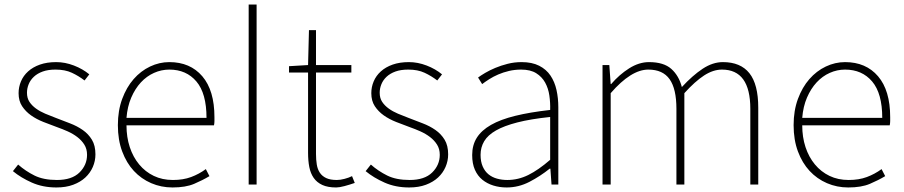

<svg xmlns="http://www.w3.org/2000/svg" viewBox="-20 -814 3989 847"><path d="M229 13Q169 13 120.5 -8.5Q72 -30 37 -59L60 -88Q93 -59 132.5 -39.5Q172 -20 231 -20Q297 -20 330.5 -53Q364 -86 364 -131Q364 -157 352 -176Q340 -195 321 -209.5Q302 -224 278.5 -234.5Q255 -245 232 -253Q202 -264 171.5 -276Q141 -288 117 -305Q93 -322 77.5 -345.5Q62 -369 62 -403Q62 -430 72.5 -455Q83 -480 104 -499Q125 -518 156 -529Q187 -540 228 -540Q267 -540 306 -525Q345 -510 374 -486L353 -459Q327 -479 297 -493Q267 -507 225 -507Q192 -507 168.5 -498.5Q145 -490 129.5 -475.5Q114 -461 106.5 -442.5Q99 -424 99 -405Q99 -381 110 -364.5Q121 -348 139 -335Q157 -322 179.5 -312.5Q202 -303 226 -294Q257 -282 288.5 -270Q320 -258 345 -240.5Q370 -223 385.5 -197.5Q401 -172 401 -133Q401 -104 389.5 -77.5Q378 -51 356.5 -31Q335 -11 303 1Q271 13 229 13Z M741 13Q691 13 647 -6Q603 -25 570.5 -60Q538 -95 519 -146Q500 -197 500 -262Q500 -326 519 -377.5Q538 -429 569.5 -465Q601 -501 642 -520.5Q683 -540 727 -540Q819 -540 872.5 -477.5Q926 -415 926 -297Q926 -289 926 -280Q926 -271 924 -261H538Q538 -209 552.5 -165Q567 -121 594 -88.5Q621 -56 658.5 -38Q696 -20 743 -20Q788 -20 823 -33Q858 -46 888 -68L904 -37Q874 -19 836.5 -3Q799 13 741 13ZM891 -294Q891 -402 846.5 -454.5Q802 -507 727 -507Q692 -507 659.5 -492.5Q627 -478 601.5 -450.5Q576 -423 559 -383.5Q542 -344 538 -294Z M1077 0V-794H1112V0Z M1463 13Q1426 13 1402 2Q1378 -9 1364 -29Q1350 -49 1344.5 -77Q1339 -105 1339 -140V-494H1255V-522L1339 -527L1343 -681H1374V-527H1530V-494H1374V-135Q1374 -109 1377.5 -88Q1381 -67 1391 -52Q1401 -37 1419 -28.5Q1437 -20 1466 -20Q1481 -20 1500 -25Q1519 -30 1533 -37L1545 -7Q1522 1 1499.5 7Q1477 13 1463 13Z M1785 13Q1725 13 1676.5 -8.5Q1628 -30 1593 -59L1616 -88Q1649 -59 1688.5 -39.5Q1728 -20 1787 -20Q1853 -20 1886.5 -53Q1920 -86 1920 -131Q1920 -157 1908 -176Q1896 -195 1877 -209.5Q1858 -224 1834.5 -234.5Q1811 -245 1788 -253Q1758 -264 1727.5 -276Q1697 -288 1673 -305Q1649 -322 1633.5 -345.5Q1618 -369 1618 -403Q1618 -430 1628.5 -455Q1639 -480 1660 -499Q1681 -518 1712 -529Q1743 -540 1784 -540Q1823 -540 1862 -525Q1901 -510 1930 -486L1909 -459Q1883 -479 1853 -493Q1823 -507 1781 -507Q1748 -507 1724.5 -498.5Q1701 -490 1685.5 -475.5Q1670 -461 1662.5 -442.5Q1655 -424 1655 -405Q1655 -381 1666 -364.5Q1677 -348 1695 -335Q1713 -322 1735.5 -312.5Q1758 -303 1782 -294Q1813 -282 1844.5 -270Q1876 -258 1901 -240.5Q1926 -223 1941.5 -197.5Q1957 -172 1957 -133Q1957 -104 1945.5 -77.5Q1934 -51 1912.5 -31Q1891 -11 1859 1Q1827 13 1785 13Z M2215 13Q2184 13 2156.5 4.5Q2129 -4 2108 -21Q2087 -38 2075 -65Q2063 -92 2063 -130Q2063 -174 2083.5 -206.5Q2104 -239 2146 -263Q2188 -287 2253 -303Q2318 -319 2407 -329Q2408 -361 2403.5 -392.5Q2399 -424 2385 -449.5Q2371 -475 2345.5 -491Q2320 -507 2279 -507Q2251 -507 2225.5 -501Q2200 -495 2178 -485.5Q2156 -476 2138 -464.5Q2120 -453 2107 -443L2089 -472Q2101 -481 2120.5 -492.5Q2140 -504 2165 -514.5Q2190 -525 2219.5 -532.5Q2249 -540 2281 -540Q2327 -540 2358.5 -524Q2390 -508 2408.5 -480.5Q2427 -453 2435 -417Q2443 -381 2443 -341V0H2413L2408 -70H2405Q2364 -37 2316 -12Q2268 13 2215 13ZM2218 -20Q2266 -20 2310.5 -42Q2355 -64 2407 -109V-298Q2321 -289 2262.5 -274Q2204 -259 2168 -238.5Q2132 -218 2116 -191Q2100 -164 2100 -131Q2100 -101 2109.5 -79.5Q2119 -58 2135 -45Q2151 -32 2172.5 -26Q2194 -20 2218 -20Z M2638 -527H2668L2674 -443H2676Q2712 -485 2755.5 -512.5Q2799 -540 2843 -540Q2908 -540 2941.5 -510Q2975 -480 2988 -430Q3035 -481 3079.5 -510.5Q3124 -540 3169 -540Q3247 -540 3286 -491Q3325 -442 3325 -339V0H3290V-334Q3290 -507 3165 -507Q3126 -507 3086 -481Q3046 -455 2999 -403V0H2964V-334Q2964 -422 2934 -464.5Q2904 -507 2840 -507Q2764 -507 2674 -403V0H2638Z M3722 13Q3672 13 3628 -6Q3584 -25 3551.5 -60Q3519 -95 3500 -146Q3481 -197 3481 -262Q3481 -326 3500 -377.5Q3519 -429 3550.5 -465Q3582 -501 3623 -520.5Q3664 -540 3708 -540Q3800 -540 3853.5 -477.5Q3907 -415 3907 -297Q3907 -289 3907 -280Q3907 -271 3905 -261H3519Q3519 -209 3533.5 -165Q3548 -121 3575 -88.5Q3602 -56 3639.5 -38Q3677 -20 3724 -20Q3769 -20 3804 -33Q3839 -46 3869 -68L3885 -37Q3855 -19 3817.5 -3Q3780 13 3722 13ZM3872 -294Q3872 -402 3827.5 -454.5Q3783 -507 3708 -507Q3673 -507 3640.5 -492.5Q3608 -478 3582.5 -450.5Q3557 -423 3540 -383.5Q3523 -344 3519 -294Z"/></svg>

Font: SpoqaHanSans
Style: Thin
Weight: 250
Designer: [Spoqa Han Sans] Dong-huui Kim \uAE40 \uB3D9 \uD718   [Noto Sans] Ryoko NISHIZUKA \u897F \u585A \u6DBC \u5B50  (kana & i
Foundry: Spoqa (http://bi.spoqa.com)
Version: Version 1.004;PS 1.004;hotconv 1.0.82;makeotf.lib2.5.63406